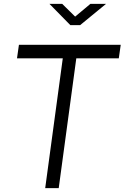

<svg xmlns="http://www.w3.org/2000/svg" viewBox="-20 -974 645 994"><path d="M305 -672 214 0H284L375 -672H595L605 -742H78L68 -672ZM369 -888 302 -954H236L344 -844H395L529 -954H448Z"/></svg>

Font: Cheyenne Sans Light
Style: Italic
Weight: 300
Italic angle: -8.13011°
Designer: The Public Sans project authors (U.S. Web Design System), Libre Franklin designed by Pablo Impallari and Rodrigo Fuenzal
Foundry: The Cheyenne Sans Project Authors
Version: Version 2.007